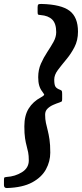

<svg xmlns="http://www.w3.org/2000/svg" viewBox="-90 -800 414 970"><path d="M120.5 -780Q219.5 -777.5 261.8 -745.2Q304 -713 304 -640Q304 -596 286 -561.5Q268 -527 244.2 -498.8Q220.5 -470.5 202.2 -446Q184 -421.5 184 -398Q184 -370.5 190.8 -361.2Q197.5 -352 214.5 -346Q221.5 -343.5 222.8 -338.5Q224 -333.5 224 -324V-299Q224 -289 221 -287Q218 -285 211 -282.5Q195.5 -277.5 178.5 -270Q161.5 -262.5 149.8 -250.8Q138 -239 138 -221Q138 -197.5 142 -179.2Q146 -161 151 -141.5Q156 -122 160 -95.5Q164 -69 164 -29Q164 15.5 142.2 55.5Q120.5 95.5 72.5 121.5Q24.5 147.5 -55 150Q-70 150.5 -70 135V111.5Q-70 100.5 -68.5 97.8Q-67 95 -56.5 94Q-13.5 91.5 21 70Q55.5 48.5 55.5 10.5Q55.5 -14 52.2 -30.5Q49 -47 44.5 -63Q40 -79 36.5 -101.8Q33 -124.5 33 -162Q33 -216.5 55 -251.8Q77 -287 116.5 -308Q135.5 -318.5 133 -323.5Q130.5 -328.5 123.5 -337.5Q113.5 -350 108.2 -367.5Q103 -385 103 -410Q103 -447.5 116.8 -478.5Q130.5 -509.5 148.5 -536.5Q166.5 -563.5 180.2 -588.2Q194 -613 194 -637.5Q194 -681 174 -701Q154 -721 115 -724Q106 -724.5 103 -726.2Q100 -728 100 -738.5V-764Q100 -776 104.8 -778.2Q109.5 -780.5 120.5 -780Z"/></svg>

Font: Besley* Medium
Style: Italic
Weight: 500
Italic angle: -13°
Designer: Owen Earl
Foundry: indestructible type*
Version: Version 3.000; ttfautohint (v1.8.3)